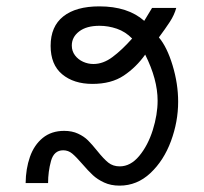

<svg xmlns="http://www.w3.org/2000/svg" viewBox="-20 -575 640 603"><path d="M238.5 -60Q219.5 -82 207 -92.5Q194.5 -103 178.5 -103Q149.5 -103 140.2 -69.5Q131 -36 131 0H60.5Q61 -45 74 -82.2Q87 -119.5 114.2 -141.8Q141.5 -164 181.5 -164Q206.5 -164 225.2 -155.2Q244 -146.5 256.5 -134Q269 -121.5 285.5 -101Q305.5 -76 320.2 -64.2Q335 -52.5 356 -52.5Q390 -52.5 417.2 -85.2Q444.5 -118 459.8 -166.5Q475 -215 475 -259Q475 -325.5 436 -403.5Q407.5 -363.5 368.5 -337.5Q329.5 -311.5 270.5 -311.5Q211.5 -311.5 175.2 -341.8Q139 -372 139 -431Q139 -492 178.8 -523.5Q218.5 -555 292 -555Q381.5 -555 433 -509.5L457.5 -550H533.5Q527.5 -528 513.5 -506.5Q499.5 -485 479 -457.5Q504.5 -427.5 522 -369.8Q539.5 -312 539.5 -255.5Q539.5 -193 517 -132Q494.5 -71 452.5 -31.5Q410.5 8 355.5 8Q328 8 307 -1.8Q286 -11.5 271.5 -25Q257 -38.5 238.5 -60ZM395 -454Q374 -475.5 347 -484.8Q320 -494 292.5 -494Q251.5 -494 228.5 -476.2Q205.5 -458.5 205.5 -432Q205.5 -414.5 215.5 -401.2Q225.5 -388 241 -381Q256.5 -374 273.5 -374Q304 -374 333.2 -395.8Q362.5 -417.5 395 -454Z"/></svg>

Font: JuliaMono Light
Style: Regular
Weight: 300
Monospace: yes
Designer: cormullion
Foundry: corm
Version: Version 0.054; ttfautohint (v1.8.4)